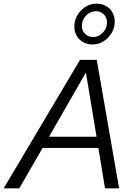

<svg xmlns="http://www.w3.org/2000/svg" viewBox="-64 -1026 731 1046"><path d="M0 0ZM-44 0 372 -700H463L585 0H508L472 -220H168L41 0ZM203 -281H462L404 -631ZM440 -784Q397 -784 369 -811.5Q341 -839 341 -882Q341 -931 377 -968.5Q413 -1006 461 -1006Q505 -1006 533 -978.5Q561 -951 561 -908Q561 -859 525 -821.5Q489 -784 440 -784ZM442 -824Q473 -824 496 -848Q519 -872 519 -904Q519 -930 502 -947.5Q485 -965 459 -965Q428 -965 405 -941.5Q382 -918 382 -885Q382 -859 399.5 -841.5Q417 -824 442 -824Z"/></svg>

Font: Red Hat Text
Style: Italic
Weight: 400
Italic angle: -12°
Designer: Pentagram / MCKL
Foundry: Pentagram / MCKL
Version: Version 1.005; Red Hat Text Italic